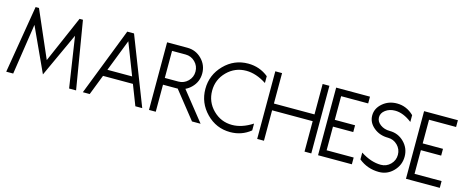

<svg xmlns="http://www.w3.org/2000/svg" viewBox="-37 -1169 4143 1714"><g transform="rotate(15 2034.5 -312.5)"><path d="M354 -61 166.5 -468.8 95.7 0H31.2L135.3 -625H166.5L354 -193.4L541.5 -625H572.8L676.8 0H612.3L541.5 -468.8Z M1151.9 -187.5H875.5L802.7 0H739.3L982.4 -625H1044.9L1288.1 0H1224.6ZM899.4 -250H1127.9L1013.7 -544.4Z M1538.1 -625Q1615.7 -625 1670.7 -570.1Q1725.6 -515.1 1725.6 -437.5Q1725.6 -359.9 1670.9 -305.2Q1645.5 -279.8 1615.7 -266.1L1827.6 0H1748L1548.8 -250.5L1538.1 -250H1413.1V0H1350.6V-625ZM1538.1 -562.5H1413.1V-312.5H1538.1Q1589.8 -312.5 1626.5 -349.1Q1663.1 -385.7 1663.1 -437.5Q1663.1 -489.3 1626.5 -525.9Q1589.8 -562.5 1538.1 -562.5Z M2100.6 -62.5Q2191.4 -62.5 2288.1 -125V-62Q2207 3.9 2100.6 3.9Q1971.2 3.9 1879.6 -89.6Q1788.1 -183.1 1788.1 -312.5Q1788.1 -441.9 1879.6 -535.4Q1971.2 -628.9 2100.6 -628.9Q2207 -628.9 2288.1 -563V-500Q2191.4 -562.5 2100.6 -562.5Q1997.1 -562.5 1923.8 -489.3Q1850.6 -416 1850.6 -312.5Q1850.6 -209 1923.8 -135.7Q1997.1 -62.5 2100.6 -62.5Z M2413.1 -281.2V0H2350.6V-625H2413.1V-343.8H2788.1V-625H2850.6V0H2788.1V-281.2Z M3225.6 -625V-562.5H2975.6V-343.8H3163.1V-281.2H2975.6V-62.5H3225.6V0H2913.1V-625Z M3475.6 3.9Q3369.1 3.9 3288.1 -62V-125Q3384.8 -62.5 3475.6 -62.5Q3527.3 -62.5 3564 -99.1Q3600.6 -135.7 3600.6 -187.5Q3600.6 -239.3 3564 -275.9Q3527.3 -312.5 3475.6 -312.5Q3397.9 -312.5 3343 -358.2Q3288.1 -403.8 3288.1 -468.8Q3288.1 -533.7 3343 -581.3Q3397.9 -628.9 3475.6 -628.9Q3564.5 -628.9 3631.8 -563V-500Q3551.3 -562.5 3475.6 -562.5Q3423.8 -562.5 3387.2 -535.2Q3350.6 -507.8 3350.6 -468.8Q3350.6 -429.7 3387.2 -402.3Q3423.8 -375 3475.6 -375Q3553.2 -375 3608.2 -320.1Q3663.1 -265.1 3663.1 -187.5Q3663.1 -109.9 3608.2 -53Q3553.2 3.9 3475.6 3.9Z M4038.1 -625V-562.5H3788.1V-343.8H3975.6V-281.2H3788.1V-62.5H4038.1V0H3725.6V-625Z"/></g></svg>

Font: Juliett
Style: Regular
Weight: 400
Designer: GGBotNet
Foundry: GGBotNet
Version: 0.60